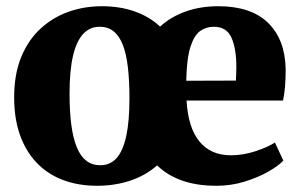

<svg xmlns="http://www.w3.org/2000/svg" viewBox="-20 -586 968 617"><path d="M292.5 11Q231 11 181.8 -7.8Q132.5 -26.5 97.8 -63Q63 -99.5 44.2 -152.2Q25.5 -205 25.5 -273Q25.5 -347.5 48.2 -402.8Q71 -458 110.5 -494.2Q150 -530.5 200.5 -548.2Q251 -566 307.5 -566Q365.5 -566 413 -549.2Q460.5 -532.5 494.5 -500.5Q529.5 -532.5 577 -549.2Q624.5 -566 681.5 -566Q786.5 -566 841.2 -512.8Q896 -459.5 898 -364.5Q898 -330.5 895.8 -305.8Q893.5 -281 889.5 -263H579.5Q582 -219.5 592.2 -186.8Q602.5 -154 620.5 -131.8Q638.5 -109.5 664 -98.2Q689.5 -87 722.5 -87Q761.5 -87 801.5 -100.2Q841.5 -113.5 863.5 -128L890.5 -70Q875.5 -53.5 842.8 -34.8Q810 -16 766.5 -2.5Q723 11 676 11Q612 11 564.5 -6Q517 -23 485 -54.5Q465.5 -37.5 443.5 -25.2Q421.5 -13 397 -5Q372.5 3 346.2 7Q320 11 292.5 11ZM203.5 -285Q203.5 -227.5 209.2 -184.5Q215 -141.5 226.8 -112.8Q238.5 -84 257.2 -69.5Q276 -55 302.5 -55Q334 -55 354.5 -77.8Q375 -100.5 385.5 -148Q396 -195.5 396 -270Q396 -326.5 391 -369.5Q386 -412.5 374.8 -441.5Q363.5 -470.5 345.2 -485.2Q327 -500 300 -500Q269 -500 247.5 -477.2Q226 -454.5 214.8 -407.2Q203.5 -360 203.5 -285ZM578.5 -326.5 738 -327Q738.5 -337.5 739 -348.2Q739.5 -359 739.5 -370Q739.5 -430 723.8 -465Q708 -500 667 -500Q642 -500 622.8 -486Q603.5 -472 591.8 -434.8Q580 -397.5 578.5 -326.5Z"/></svg>

Font: Merriweather 28pt Black
Style: Regular
Weight: 900
Version: Version 2.100